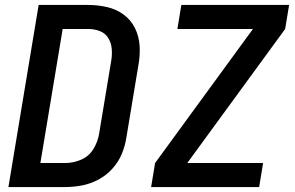

<svg xmlns="http://www.w3.org/2000/svg" viewBox="-20 -755 1192 775"><path d="M590 0H1026L1042 -97H736L1131 -638L1147 -735H712L696 -638H1001L606 -97ZM14 0H244Q277 0 311 -6.5Q345 -13 377 -30Q409 -47 433.5 -74Q458 -101 471.5 -133.5Q485 -166 490 -199L539 -494Q546 -533 543.5 -571Q541 -609 524.5 -642Q508 -675 478.5 -696.5Q449 -718 412 -726.5Q375 -735 336 -735H136ZM143 -97 233 -638H336Q361 -638 383 -629.5Q405 -621 417 -601.5Q429 -582 431 -558Q433 -534 429 -510L380 -215Q375 -183 357 -153.5Q339 -124 307.5 -110.5Q276 -97 244 -97Z"/></svg>

Font: Iosevka Sparkle SmBdObl
Style: Regular
Weight: 600
Italic angle: -9°
Designer: Belleve Invis
Foundry: Belleve Invis
Version: Version 4.5.0; ttfautohint (v1.8.3)